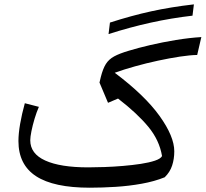

<svg xmlns="http://www.w3.org/2000/svg" viewBox="-20 -854 943 880"><path d="M902.8 -684.1 883.8 -602.1Q851.6 -601.6 804.4 -594.5Q757.3 -587.4 704.1 -575.9Q650.9 -564.5 599.1 -550Q547.4 -535.6 505.9 -520.5Q643.6 -417 711.2 -322.8Q778.8 -228.5 778.8 -160.6Q778.8 -125.5 769 -95.5Q759.3 -65.4 734.9 -41.5Q688 -22.5 629.6 -12Q571.3 -1.5 509.8 2.4Q448.2 6.3 391.6 6.3Q226.1 6.3 145.3 -46.4Q64.5 -99.1 64.5 -207.5Q64.5 -241.2 72.3 -286.4Q80.1 -331.5 93.8 -380.9L158.2 -364.3Q147.5 -339.8 138.4 -309.6Q129.4 -279.3 124 -252.4Q118.7 -225.6 118.7 -210.9Q118.7 -149.4 187.5 -118.2Q256.3 -86.9 384.3 -86.9Q417 -86.9 458.7 -88.4Q500.5 -89.8 543.9 -93.5Q587.4 -97.2 625.7 -103Q664.1 -108.9 690.2 -117.7Q716.3 -126.5 722.7 -138.7Q710.4 -211.9 659.4 -273.4Q608.4 -335 521 -402.3L475.1 -382.8L436 -475.6L441.9 -500.5Q451.7 -539.1 465.1 -560.5Q478.5 -582 503.2 -595.5Q527.8 -608.9 570.8 -621.6Q612.3 -634.3 668.7 -647.5Q725.1 -660.6 786.4 -670.7Q847.7 -680.7 902.8 -684.1ZM862.3 -782.2Q765.1 -771 670.9 -750.2Q576.7 -729.5 477.5 -697.8L483.9 -750.5Q582 -782.2 672.4 -802Q762.7 -821.8 868.7 -834Z"/></svg>

Font: Pinar-DS2-FD Regular
Style: Regular
Weight: 400
Designer: Amin Abedi
Version: Version 2.000